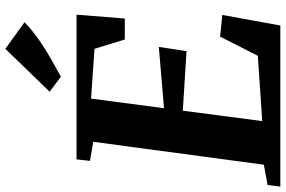

<svg xmlns="http://www.w3.org/2000/svg" viewBox="-199 -851 1042 700"><g transform="rotate(-90 322.0 -501.0)"><path d="M-8.5 0 -2.5 -46.5 71.5 -60 155 -682 85.5 -694 91 -743H618.5L604.5 -567H528L494 -677.5L312.5 -690L277.5 -424L501 -443L485.5 -342L268.5 -355.5L230.5 -66L468.5 -82L538.5 -219.5L617.5 -211.5L579 0ZM392.5 -800 337.5 -841 494 -1002.5 591 -932.5Q559 -902 523.2 -877.5Q487.5 -853 453.5 -834Q419.5 -815 392.5 -800Z"/></g></svg>

Font: Merriweather 28pt ExtraBold
Style: Italic
Weight: 800
Italic angle: -7.8°
Version: Version 2.101